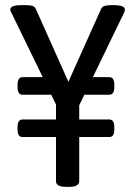

<svg xmlns="http://www.w3.org/2000/svg" viewBox="-20 -722 510 744"><path d="M67 -355Q48 -355 48 -385V-393Q48 -423 67 -423H186L236 -400L289 -423H404Q423 -423 423 -393V-385Q423 -355 404 -355ZM67 -191Q48 -191 48 -221V-229Q48 -259 67 -259H404Q423 -259 423 -229V-221Q423 -191 404 -191ZM235 2Q197 2 197 -20V-317L27 -667Q24 -672 22 -676.5Q20 -681 20 -685Q20 -702 62 -702H80Q95 -702 104.5 -699.5Q114 -697 119 -687L245 -405L372 -688Q376 -697 387 -699.5Q398 -702 412 -702H426Q464 -701 464 -685Q464 -681 462.5 -676.5Q461 -672 458 -667L287 -314V-20Q287 -10 278 -4Q269 2 249 2Z"/></svg>

Font: Asap Condensed VF Beta
Style: Regular
Weight: 400
Designer: Pablo Cosgaya
Foundry: Omnibus-Type
Version: Version 1.008